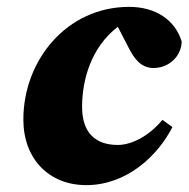

<svg xmlns="http://www.w3.org/2000/svg" viewBox="-20 -523 549 559"><path d="M231 16C349 16 439 -69 482 -153L453 -174C410 -123 360 -101 323 -101C259 -101 219 -135 219 -212C219 -290 245 -385 323 -445L354 -385C370 -354 389 -325 427 -325C473 -325 508 -360 509 -402C490 -465 433 -503 356 -503C174 -503 48 -347 48 -175C48 -60 123 16 231 16Z"/></svg>

Font: Source Serif Pro Black
Style: Italic
Weight: 900
Italic angle: -12°
Designer: Frank Grießhammer
Foundry: Adobe Systems Incorporated
Version: Version 3.001;hotconv 1.0.111;makeotfexe 2.5.65597